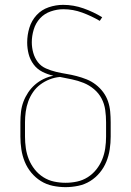

<svg xmlns="http://www.w3.org/2000/svg" viewBox="-20 -763 540 791"><path d="M250 8Q224 8 197.5 2.5Q171 -3 148.5 -17Q126 -31 109 -51.5Q92 -72 82 -96.5Q72 -121 68 -147.5Q64 -174 64 -200V-259Q64 -281 66.5 -302.5Q69 -324 76.5 -344Q84 -364 96 -382Q108 -400 124 -414Q140 -428 159.5 -437.5Q179 -447 200 -451Q177 -456 155 -467Q133 -478 118.5 -497.5Q104 -517 98 -540.5Q92 -564 92 -588Q92 -619 101 -648.5Q110 -678 130.5 -700.5Q151 -723 180.5 -733Q210 -743 240 -743Q283 -743 324 -728.5Q365 -714 401 -692L391 -677Q357 -697 319 -711Q281 -725 241 -725Q215 -725 189 -716Q163 -707 145 -687.5Q127 -668 119 -641.5Q111 -615 111 -589Q111 -567 117 -545.5Q123 -524 136 -507Q149 -490 169.5 -481Q190 -472 211 -467Q232 -462 253.5 -458.5Q275 -455 296 -449.5Q317 -444 337 -436Q357 -428 374.5 -414.5Q392 -401 405 -383.5Q418 -366 425 -345.5Q432 -325 434 -303Q436 -281 436 -259V-200Q436 -174 432 -147.5Q428 -121 418 -96.5Q408 -72 391 -51.5Q374 -31 351.5 -17Q329 -3 302.5 2.5Q276 8 250 8ZM250 -10Q274 -10 297.5 -15Q321 -20 341.5 -33Q362 -46 377 -65Q392 -84 401 -106Q410 -128 413.5 -152Q417 -176 417 -200V-259Q417 -285 413.5 -310Q410 -335 398.5 -357Q387 -379 367.5 -395.5Q348 -412 324.5 -421.5Q301 -431 276.5 -436Q252 -441 227 -446Q205 -444 184.5 -436Q164 -428 146.5 -415Q129 -402 116.5 -384Q104 -366 96.5 -345.5Q89 -325 86 -303Q83 -281 83 -259V-200Q83 -176 86.5 -152Q90 -128 99 -106Q108 -84 123 -65Q138 -46 158.5 -33Q179 -20 202.5 -15Q226 -10 250 -10Z"/></svg>

Font: Iosevka Thin
Style: Regular
Weight: 100
Monospace: yes
Designer: Belleve Invis
Foundry: Belleve Invis
Version: Version 32.5.0; ttfautohint (v1.8.4)